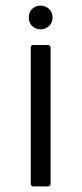

<svg xmlns="http://www.w3.org/2000/svg" viewBox="-20 -668 295 687"><path d="M125 -563Q107 -563 95 -575Q83 -587 83 -605Q83 -624 95 -636Q107 -648 125 -648Q143 -648 155.5 -636Q168 -624 168 -605Q168 -587 155.5 -575Q143 -563 125 -563ZM100 -1Q90 -1 90 -11V-497Q90 -507 100 -507H151Q161 -507 161 -497V-11Q161 -1 151 -1Z"/></svg>

Font: LinhAnh
Style: Regular
Weight: 400
Designer: Jeremy Tribby
Foundry: Tribby Type
Version: Version 1.408